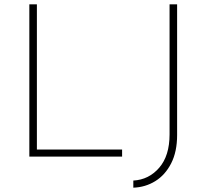

<svg xmlns="http://www.w3.org/2000/svg" viewBox="-20 -726 957 890"><path d="M116 -706H151V-33H546V0H116ZM801 -100Q801 -23 773.5 31Q746 85 700 113.5Q654 142 598 144V111Q670 107 718 51.5Q766 -4 766 -103V-706H801Z"/></svg>

Font: Josefin Sans ExtraLight
Style: Regular
Weight: 250
Designer: Santiago Orozco
Foundry: Typemade
Version: Version 2.000